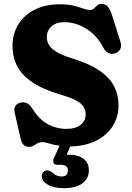

<svg xmlns="http://www.w3.org/2000/svg" viewBox="-20 -735 676 984"><path d="M435.5 138.5Q435.5 180 402.2 204.8Q369 229.5 308 229.5Q256 229.5 225 211.5Q194 193.5 194 169.5Q194 155.5 201.8 147Q209.5 138.5 221 138.5Q230.5 138.5 237.8 142.5Q245 146.5 252 151.5Q269.5 169.5 296 169.5Q328 169.5 328 138Q328 109.5 291 109.5H274Q258.5 109.5 254.2 99.8Q250 90 256.5 75L285 12Q252.5 7 231.2 0.2Q210 -6.5 198.5 -6.5Q182.5 -6.5 172 -0.5Q161.5 5.5 152.2 11.5Q143 17.5 131 17.5Q110.5 17.5 100.2 6.5Q90 -4.5 84.5 -29L55 -159.5Q47 -197.5 83.5 -208.5Q120 -219 145.5 -179Q179.5 -123.5 224.2 -99Q269 -74.5 321.5 -74.5Q367 -74.5 393 -95.2Q419 -116 419 -148.5Q419.5 -180 396 -202.2Q372.5 -224.5 307 -245Q205.5 -273.5 148.2 -311.8Q91 -350 67.5 -397Q44 -444 44 -499Q44 -561 73.8 -609.5Q103.5 -658 158 -685.5Q212.5 -713 287 -713Q328.5 -713 357.5 -705.8Q386.5 -698.5 406.5 -691.2Q426.5 -684 442 -684Q454 -684 461.8 -691.8Q469.5 -699.5 477.8 -707.2Q486 -715 500.5 -715Q519.5 -715 531.8 -702Q544 -689 555 -654.5L597.5 -520.5Q604.5 -497.5 595.2 -481.2Q586 -465 565 -460.5Q530 -452.5 509.5 -491Q474 -557.5 419.5 -589.5Q365 -621.5 310 -621.5Q268 -621.5 244 -599.8Q220 -578 220 -545.5Q220 -508.5 249.5 -483.2Q279 -458 340 -439Q436.5 -410 490.5 -372.5Q544.5 -335 566.2 -290Q588 -245 587.5 -194Q587.5 -137 558.2 -89.8Q529 -42.5 473.5 -14.2Q418 14 340.5 15.5L321.5 58Q326.5 58 332.5 58Q381.5 58 408.5 79Q435.5 100 435.5 138.5Z"/></svg>

Font: Fraunces 9pt SuperSoft
Style: Bold
Weight: 700
Version: Version 1.000;[b76b70a41]